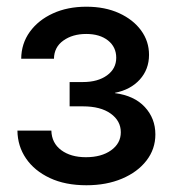

<svg xmlns="http://www.w3.org/2000/svg" viewBox="-20 -547 516 575"><path d="M238.8 7.8Q175.3 7.8 129.2 -13.9Q83 -35.6 57.9 -72.5Q32.7 -109.4 32.2 -155.8H133.8Q134.8 -118.7 163.3 -97.4Q191.9 -76.2 237.3 -76.2Q283.7 -76.2 312.7 -96.9Q341.8 -117.7 341.8 -150.9Q341.8 -185.1 311.5 -206.8Q281.2 -228.5 228.5 -228.5H188.5V-301.3H228.5Q272.9 -301.3 300.5 -321.3Q328.1 -341.3 328.1 -374Q328.1 -406.2 303.5 -425.8Q278.8 -445.3 238.3 -445.3Q197.3 -445.3 169.7 -425.5Q142.1 -405.8 141.6 -371.1H43.5Q43.9 -416.5 69.3 -451.7Q94.7 -486.8 138.4 -506.8Q182.1 -526.9 238.8 -526.9Q294.4 -526.9 336.7 -507.6Q378.9 -488.3 402.6 -455.8Q426.3 -423.3 426.3 -382.8Q426.3 -339.4 398.7 -308.8Q371.1 -278.3 324.2 -269V-268.1Q381.8 -260.7 413.6 -226.6Q445.3 -192.4 445.3 -144.5Q445.3 -100.6 418.7 -66.2Q392.1 -31.7 345.5 -12Q298.8 7.8 238.8 7.8Z"/></svg>

Font: Inter Display Medium
Style: Regular
Weight: 500
Designer: Rasmus Andersson
Foundry: rsms
Version: Version 4.001;git-9221beed3